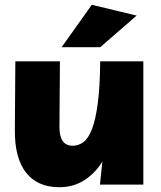

<svg xmlns="http://www.w3.org/2000/svg" viewBox="-20 -770 670 801"><path d="M228 11Q136 11 88.5 -50Q41 -111 42 -227L44 -514H230L228 -240Q228 -162 283 -162Q308 -162 328.5 -177.5Q349 -193 364 -232Q379 -271 388 -339.5Q397 -408 398 -514H578V0H397L407 -96Q377 -47 331.5 -18Q286 11 228 11ZM237 -573 363 -750 550 -705 398 -573Z"/></svg>

Font: Livvic Black
Style: Regular
Weight: 900
Designer: Jacques Le Bailly, Baron von Fonthausen
Version: Version 1.001; ttfautohint (v1.8.2)